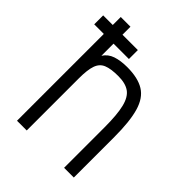

<svg xmlns="http://www.w3.org/2000/svg" viewBox="-223 -923 1047 1047"><g transform="rotate(45 300.0 -400.0)"><path d="M17.5 -669.5V-738.5H285V-669.5ZM91.5 0V-800H166.5V-576Q186.5 -607.5 223.2 -619.8Q260 -632 310 -632Q393 -632 441 -602.2Q489 -572.5 509.2 -502.5Q529.5 -432.5 529.5 -312.5V0H454.5V-312.5Q454.5 -409.5 441.2 -464Q428 -518.5 396.8 -540.8Q365.5 -563 310 -563Q253.5 -563 222.2 -550.2Q191 -537.5 178.8 -502.8Q166.5 -468 166.5 -402.5V0Z"/></g></svg>

Font: Victor Mono Thin
Style: Regular
Weight: 100
Monospace: yes
Designer: Rune Bjørnerås
Version: Version 1.561;gftools[0.9.30]